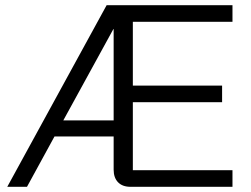

<svg xmlns="http://www.w3.org/2000/svg" viewBox="-20 -720 966 740"><path d="M391 -700H876V-636H492V-390H836V-326H492V-64H876V0H483Q452 0 435 -17.5Q418 -35 418 -66V-194H190L84 0H8ZM418 -256V-608H417L224 -256Z"/></svg>

Font: Stavian Regular
Style: Regular
Weight: 400
Version: Version 1.000; ttfautohint (v1.6)